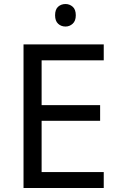

<svg xmlns="http://www.w3.org/2000/svg" viewBox="-20 -935 596 955"><path d="M496 0H97V-714H496V-635H187V-412H478V-334H187V-79H496ZM306 -915Q326 -915 341.5 -901.5Q357 -888 357 -859Q357 -831 341.5 -817Q326 -803 306 -803Q284 -803 269 -817Q254 -831 254 -859Q254 -888 269 -901.5Q284 -915 306 -915Z"/></svg>

Font: Noto Sans Gunjala Gondi
Style: Regular
Weight: 400
Designer: Ek Type
Foundry: Ek Type
Version: Version 1.004